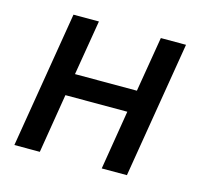

<svg xmlns="http://www.w3.org/2000/svg" viewBox="-82 -613 763 707"><g transform="rotate(15 300.0 -260.0)"><path d="M29 0 115 -520H212L177 -310H413L448 -520H544L458 0H362L399 -226H163L126 0Z"/></g></svg>

Font: Iosevka SS04 Md Ex Obl
Style: Regular
Weight: 500
Width: 7
Italic angle: -9°
Monospace: yes
Designer: Belleve Invis
Foundry: Belleve Invis
Version: Version 19.0.0; ttfautohint (v1.8.4)